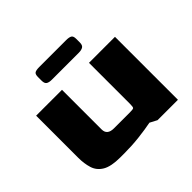

<svg xmlns="http://www.w3.org/2000/svg" viewBox="-145 -788 966 966"><g transform="rotate(-45 338.0 -305.0)"><path d="M207 0Q141 0 108.5 -19.5Q76 -39 65.5 -73Q55 -107 55 -148V-448H239V-166Q239 -126 287 -126H401Q423 -126 427 -130Q431 -134 431 -156V-448H616V0H471L433 -20Q393 -12 341 -6Q289 0 236 0ZM239 -520Q219 -520 209 -526.5Q199 -533 199 -553V-579Q199 -599 208 -604.5Q217 -610 239 -610H431Q451 -610 461 -604.5Q471 -599 471 -579V-553Q471 -533 460 -526.5Q449 -520 431 -520Z"/></g></svg>

Font: Goldman
Style: Bold
Weight: 700
Designer: Jaikishan Patel
Version: Version 1.000; ttfautohint (v1.8.3)